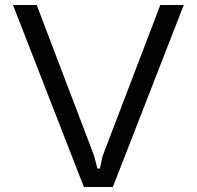

<svg xmlns="http://www.w3.org/2000/svg" viewBox="-20 -749 789 769"><path d="M316 0 32 -729H127L357 -125L370 -74H380L391 -124L622 -729H716L432 0Z"/></svg>

Font: Hubot Sans Condensed ExtraLight
Style: Regular
Weight: 400
Version: Version 2.000